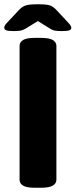

<svg xmlns="http://www.w3.org/2000/svg" viewBox="-27 -880 355 902"><path d="M136 2Q98 2 81.5 -8Q65 -18 65 -36V-664Q65 -682 81.5 -692Q98 -702 136 -702H167Q204 -702 221 -692Q238 -682 238 -664V-36Q238 -18 221 -8Q204 2 167 2ZM36 -734Q10 -734 1.5 -738Q-7 -742 -7 -750Q-7 -754 -4.5 -759.5Q-2 -765 6 -773L61 -832Q77 -849 94 -854.5Q111 -860 151 -860Q191 -860 207.5 -854.5Q224 -849 240 -831L294 -773Q302 -765 305 -759Q308 -753 308 -750Q308 -742 299.5 -738Q291 -734 265 -734Q245 -734 232 -736Q219 -738 206 -747L151 -781L94 -746Q81 -738 69 -736Q57 -734 36 -734Z"/></svg>

Font: Asap Semi Expanded ExtraBold
Style: Regular
Weight: 800
Width: 6
Designer: Pablo Cosgaya
Foundry: Omnibus-Type
Version: Version 3.001; ttfautohint (v1.8.4.7-5d5b)